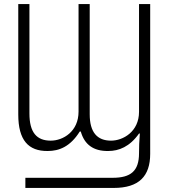

<svg xmlns="http://www.w3.org/2000/svg" viewBox="-20 -734 835 946"><path d="M105 192H540C665 192 720 134 720 24V-714H665V-183C665 -85 586 -41 527 -41C459 -41 422 -82 422 -171V-714H367V-184C367 -86 291 -41 230 -41C161 -41 125 -81 125 -175V-714H70V-170C70 -43 120 11 215 10C271 10 326 -11 373 -86H378C396 -22 440 11 513 10C566 10 619 -11 665 -76H669C666 -39 665 -9 665 21C665 109 624 142 535 142H105Z"/></svg>

Font: Noto Sans UI Condensed Light
Style: Regular
Weight: 300
Width: 3
Designer: Monotype Design Team
Foundry: Monotype Imaging Inc.
Version: Version 1.901